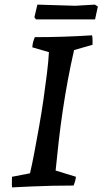

<svg xmlns="http://www.w3.org/2000/svg" viewBox="-20 -804 444 832"><path d="M32 8Q31 -3 31.5 -14.5Q32 -26 32 -38L110 -53Q119 -91 129 -144Q139 -197 149.5 -256Q160 -315 168.5 -374Q177 -433 183.5 -486Q190 -539 192 -578L120 -599Q121 -613 124 -623.5Q127 -634 131 -643Q193 -643 255 -645Q317 -647 379 -651Q381 -641 381 -631Q381 -621 381 -610L301 -587Q287 -526 274.5 -459.5Q262 -393 252 -325.5Q242 -258 234.5 -192Q227 -126 221 -65L309 -38Q308 -28 305.5 -19Q303 -10 299 0Q251 0 205.5 1Q160 2 117 4Q74 6 32 8ZM136 -720 129 -729 142 -784 306 -779 391 -784 404 -776 392 -720Z"/></svg>

Font: Labrada Medium
Style: Italic
Weight: 500
Italic angle: -7°
Designer: Mercedes Jáuregui
Foundry: Omnibus-Type Team
Version: Version 1.000